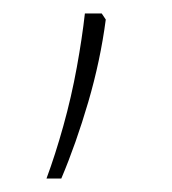

<svg xmlns="http://www.w3.org/2000/svg" viewBox="-20 -232 256 285"><path d="M131 -212 137 -203Q129 -142 111 -80.5Q93 -19 71 33H49Q62 -2 74 -45Q86 -88 94 -132Q102 -176 106 -212Z"/></svg>

Font: Noto Sans Telugu UI SemiCondensed Thin
Style: Regular
Weight: 100
Width: 4
Designer: Jelle Bosma - Monotype Design Team
Foundry: Monotype Imaging Inc.
Version: Version 2.005; ttfautohint (v1.8.4.7-5d5b)